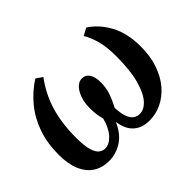

<svg xmlns="http://www.w3.org/2000/svg" viewBox="-122 -785 1010 1010"><g transform="rotate(-45 383.0 -280.0)"><path d="M191.5 11Q140 11 103 -12.8Q66 -36.5 45.8 -83.5Q25.5 -130.5 25.5 -200Q25.5 -285 49.5 -354.2Q73.5 -423.5 117.5 -477.5Q161.5 -531.5 222.5 -571L258 -546.5Q204 -474 178.8 -390Q153.5 -306 153.5 -201.5Q153.5 -136.5 163.8 -104.2Q174 -72 189.8 -61Q205.5 -50 222 -50Q253.5 -50 282.5 -81.5Q311.5 -113 326 -169.5Q320 -189.5 317.2 -211.5Q314.5 -233.5 314.5 -263Q314.5 -287 320.2 -311Q326 -335 336.8 -354.8Q347.5 -374.5 362.5 -386.2Q377.5 -398 395.5 -398Q423 -398 437.5 -375Q452 -352 452 -312.5Q452 -273 439.8 -237.5Q427.5 -202 408.5 -167Q410 -125.5 418.8 -99.8Q427.5 -74 443 -62Q458.5 -50 479 -50Q512 -50 541 -82.2Q570 -114.5 588.2 -181.5Q606.5 -248.5 606.5 -351.5Q606.5 -424 593 -471Q579.5 -518 560.5 -549L601.5 -571Q659.5 -533.5 696.8 -465Q734 -396.5 734 -297Q734 -225.5 714.2 -168.2Q694.5 -111 660.5 -71.2Q626.5 -31.5 582.8 -10.2Q539 11 491 11Q436 11 402.2 -19.5Q368.5 -50 360.5 -110Q333 -46.5 287.5 -17.8Q242 11 191.5 11Z"/></g></svg>

Font: Merriweather 20pt SemiBold
Style: Italic
Weight: 600
Italic angle: -7.8°
Version: Version 2.101